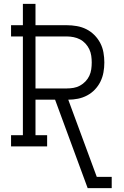

<svg xmlns="http://www.w3.org/2000/svg" viewBox="-20 -755 640 990"><path d="M432 215 264 -241H163V-58H223V0H37V-58H98V-567H37V-625H98V-735H163V-625H325Q350 -625 376 -620.5Q402 -616 425 -604.5Q448 -593 466.5 -574.5Q485 -556 497 -533Q509 -510 513.5 -484Q518 -458 518 -433Q518 -407 513.5 -382Q509 -357 498 -334.5Q487 -312 469.5 -293.5Q452 -275 429.5 -263Q407 -251 382 -246Q357 -241 332 -241L479 157H556V215ZM163 -299H325Q342 -299 359.5 -302Q377 -305 392.5 -313.5Q408 -322 420.5 -335Q433 -348 440.5 -364Q448 -380 450.5 -397.5Q453 -415 453 -433Q453 -450 450.5 -467.5Q448 -485 440.5 -501Q433 -517 420.5 -530.5Q408 -544 392.5 -552Q377 -560 359.5 -563.5Q342 -567 325 -567H163Z"/></svg>

Font: Iosevka Etoile Light
Style: Regular
Weight: 300
Designer: Belleve Invis
Foundry: Belleve Invis
Version: Version 25.0.1; ttfautohint (v1.8.4)